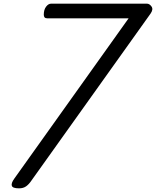

<svg xmlns="http://www.w3.org/2000/svg" viewBox="-20 -1014 851 1048"><path d="M84 14Q49 14 44.5 0Q40 -14 58 -39L682 -914H238Q228 -914 223.5 -919Q219 -924 219 -934Q219 -961 231.5 -977.5Q244 -994 259 -994H782Q796 -994 807 -978.5Q818 -963 802 -940L152 -29Q138 -8 122.5 3Q107 14 84 14Z"/></svg>

Font: Playwrite CA
Style: Regular
Weight: 400
Designer: Veronika Burian, José Scaglione
Foundry: TypeTogether
Version: Version 1.002